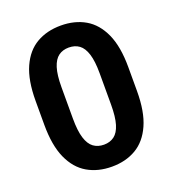

<svg xmlns="http://www.w3.org/2000/svg" viewBox="-133 -823 840 934"><g transform="rotate(-20 287.0 -356.0)"><path d="M526.9 -418V-294.4Q526.9 -187.5 496.8 -120.4Q466.8 -53.2 413.1 -21.7Q359.4 9.8 287.6 9.8Q215.8 9.8 161.6 -21.7Q107.4 -53.2 77.1 -120.4Q46.9 -187.5 46.9 -294.4V-418Q46.9 -524.4 76.9 -591.3Q106.9 -658.2 160.9 -689.5Q214.8 -720.7 286.6 -720.7Q358.4 -720.7 412.4 -689.5Q466.3 -658.2 496.6 -591.3Q526.9 -524.4 526.9 -418ZM385.7 -275.4V-437.5Q385.7 -500.5 374 -537.6Q362.3 -574.7 340.3 -590.8Q318.4 -606.9 286.6 -606.9Q255.4 -606.9 233.4 -590.8Q211.4 -574.7 199.7 -537.6Q188 -500.5 188 -437.5V-275.4Q188 -211.9 199.7 -174.3Q211.4 -136.7 233.6 -120.4Q255.9 -104 287.6 -104Q318.8 -104 340.8 -120.4Q362.8 -136.7 374.3 -174.3Q385.7 -211.9 385.7 -275.4Z"/></g></svg>

Font: RobotoDEMO
Style: Regular
Weight: 400
Designer: Christian Robertson
Foundry: Google
Version: Version 2.136